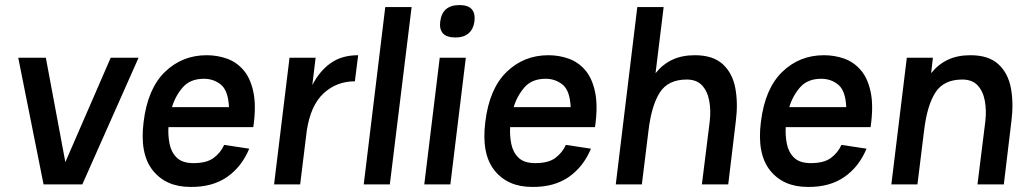

<svg xmlns="http://www.w3.org/2000/svg" viewBox="-20 -728 4062 758"><path d="M152 0 52 -500H161L238 -88L417 -500H527L305 0Z M865 -156 964 -141Q934 -69 876 -29Q818 11 732 10Q635 10 583 -55.5Q531 -121 547 -247Q563 -378 631 -444Q699 -510 796 -510Q838 -510 876 -496.5Q914 -483 941.5 -451Q969 -419 980.5 -364Q992 -309 980 -226H645Q643 -193 649.5 -160Q656 -127 678 -105.5Q700 -84 744 -84Q796 -84 823.5 -104.5Q851 -125 865 -156ZM785 -417Q731 -417 701.5 -383Q672 -349 659 -305H884Q881 -370 852.5 -393.5Q824 -417 785 -417Z M1062 0 1123 -500H1226L1213 -392Q1241 -447 1285 -478.5Q1329 -510 1394 -510L1381 -407Q1309 -407 1257.5 -359.5Q1206 -312 1191 -211L1165 0Z M1501 -700H1605L1519 0H1416Z M1718 -643Q1726 -708 1794 -708Q1861 -708 1853 -643Q1849 -613 1830 -596.5Q1811 -580 1779 -580Q1743 -580 1728.5 -596.5Q1714 -613 1718 -643ZM1716 -500H1819L1758 0H1655Z M2214 -156 2313 -141Q2283 -69 2225 -29Q2167 11 2081 10Q1984 10 1932 -55.5Q1880 -121 1896 -247Q1912 -378 1980 -444Q2048 -510 2145 -510Q2187 -510 2225 -496.5Q2263 -483 2290.5 -451Q2318 -419 2329.5 -364Q2341 -309 2329 -226H1994Q1992 -193 1998.5 -160Q2005 -127 2027 -105.5Q2049 -84 2093 -84Q2145 -84 2172.5 -104.5Q2200 -125 2214 -156ZM2134 -417Q2080 -417 2050.5 -383Q2021 -349 2008 -305H2233Q2230 -370 2201.5 -393.5Q2173 -417 2134 -417Z M2782 -249Q2787 -292 2780 -330Q2773 -368 2751.5 -391Q2730 -414 2691 -414Q2618 -414 2585 -363Q2552 -312 2540 -211L2514 0H2411L2496 -700H2600L2568 -439Q2596 -474 2634 -492Q2672 -510 2723 -510Q2795 -510 2833.5 -474.5Q2872 -439 2883 -380Q2894 -321 2885 -250L2855 0H2751Z M3302 -156 3401 -141Q3371 -69 3313 -29Q3255 11 3169 10Q3072 10 3020 -55.5Q2968 -121 2984 -247Q3000 -378 3068 -444Q3136 -510 3233 -510Q3275 -510 3313 -496.5Q3351 -483 3378.5 -451Q3406 -419 3417.5 -364Q3429 -309 3417 -226H3082Q3080 -193 3086.5 -160Q3093 -127 3115 -105.5Q3137 -84 3181 -84Q3233 -84 3260.5 -104.5Q3288 -125 3302 -156ZM3222 -417Q3168 -417 3138.5 -383Q3109 -349 3096 -305H3321Q3318 -370 3289.5 -393.5Q3261 -417 3222 -417Z M3499 0 3560 -500H3663L3656 -439Q3684 -474 3722 -492Q3760 -510 3811 -510Q3883 -510 3921.5 -474.5Q3960 -439 3971 -380Q3982 -321 3973 -250L3943 0H3839L3870 -249Q3875 -292 3868 -330Q3861 -368 3839.5 -391Q3818 -414 3779 -414Q3706 -414 3673 -363Q3640 -312 3628 -211L3602 0Z"/></svg>

Font: Haskoy SemiBold
Style: Italic
Weight: 600
Designer: Ertekin Erdin
Foundry: Ertekin Erdin
Version: Version 2.000; ttfautohint (v1.8.4.7-5d5b)